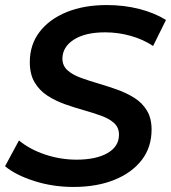

<svg xmlns="http://www.w3.org/2000/svg" viewBox="-21 -730 677 760"><path d="M270 10Q188 10 114.5 -13.5Q41 -37 -1 -72L54 -174Q98 -138 158.5 -118Q219 -98 282 -98Q359 -98 404.5 -124Q450 -150 450 -197Q450 -225 431 -242.5Q412 -260 380.5 -271.5Q349 -283 311.5 -293.5Q274 -304 236 -317.5Q198 -331 166.5 -351.5Q135 -372 116 -404Q97 -436 97 -484Q97 -553 135.5 -603.5Q174 -654 242.5 -682Q311 -710 402 -710Q470 -710 530.5 -694.5Q591 -679 636 -651L585 -548Q546 -574 496.5 -588Q447 -602 395 -602Q317 -602 272 -573.5Q227 -545 226 -499Q226 -470 246 -452Q266 -434 299 -422Q332 -410 370 -399Q407 -388 443.5 -375Q480 -362 511 -342.5Q542 -323 560.5 -292.5Q579 -262 579 -217Q579 -147 540 -96.5Q501 -46 431.5 -18Q362 10 270 10Z"/></svg>

Font: Montserrat SemiBold
Style: Italic
Weight: 600
Italic angle: -11.3°
Designer: Julieta Ulanovsky
Foundry: Julieta Ulanovsky
Version: Version 9.000; ttfautohint (v1.8.4.7-5d5b)